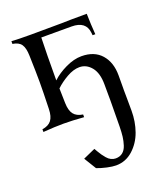

<svg xmlns="http://www.w3.org/2000/svg" viewBox="-141 -588 853 974"><g transform="rotate(-20 285.5 -101.0)"><path d="M139.2 -485.8Q262.2 -485.8 306.2 -486.8Q338.9 -488.3 440.9 -488.3Q441.9 -430.7 446.3 -376H431.6L430.2 -389.6Q423.8 -454.1 346.2 -454.1H183.1Q180.2 -360.4 180.2 -244.1V-223.6Q210.4 -252.4 255.6 -273.9Q300.8 -295.4 341.3 -295.4Q410.6 -295.4 448.2 -252.7Q485.8 -210 485.8 -139.6Q485.8 -92.3 485.6 -76.7Q485.4 -61 485.4 -59.6Q485.4 -56.6 485.8 -22.9Q486.3 10.7 486.3 51.8Q486.3 110.4 467.8 162.6Q449.2 214.8 409.9 250.2Q370.6 285.6 318.4 285.6Q299.3 285.6 270.3 279.3Q241.2 272.9 217.3 263.7Q179.2 202.1 177.2 198.2L242.7 168.9Q244.1 171.4 252.2 185.3Q260.3 199.2 266.4 207.8Q272.5 216.3 282.2 228Q292 239.7 304 245.6Q315.9 251.5 328.6 251.5Q351.1 251.5 366.2 239.5Q381.3 227.5 388.7 204.8Q396 182.1 398.7 159.9Q401.4 137.7 401.9 106.4Q403.3 28.3 403.3 -34.2Q403.3 -37.1 403.1 -56.9Q402.8 -76.7 402.8 -120.6Q402.8 -182.1 376.5 -214.4Q350.1 -246.6 312.5 -246.6Q280.3 -246.6 243.9 -225.8Q207.5 -205.1 181.2 -179.7Q181.6 -150.9 183.1 -100.1Q184.1 -59.6 199.7 -39.6Q215.3 -19.5 249 -14.6V0Q185.5 -4.9 139.2 -4.9Q92.8 -4.9 29.3 0V-14.6Q63 -19.5 78.6 -39.6Q94.2 -59.6 95.2 -100.1Q98.1 -193.8 98.1 -244.1Q98.1 -294.4 95.2 -388.2Q94.2 -429.7 80.8 -449.2Q67.4 -468.8 34.2 -473.6V-488.3Q65.9 -485.8 139.2 -485.8Z"/></g></svg>

Font: Flanker
Style: Regular
Weight: 400
Designer: Flanker
Foundry: Flanker
Version: Version 2.027